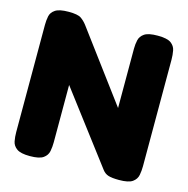

<svg xmlns="http://www.w3.org/2000/svg" viewBox="-104 -789 877 898"><g transform="rotate(15 335.0 -340.5)"><path d="M118 9Q74 9 55 -4.5Q36 -18 32 -39Q28 -60 28 -83V-602Q28 -624 32 -644Q36 -664 55.5 -677Q75 -690 120 -690Q164 -690 180 -679Q196 -668 209 -651L459 -315V-602Q459 -624 463.5 -644Q468 -664 487 -677Q506 -690 551 -690Q597 -690 615.5 -676.5Q634 -663 638 -642Q642 -621 642 -598V-82Q642 -60 638 -39Q634 -18 615 -4.5Q596 9 550 9Q516 9 498.5 3.5Q481 -2 469 -18L210 -360V-82Q210 -60 206 -39Q202 -18 183 -4.5Q164 9 118 9Z"/></g></svg>

Font: Fredoka Light
Style: Regular
Weight: 300
Designer: Ben Nathan
Foundry: Milena B. Brandão, Ben Nathan
Version: Version 2.001